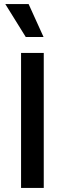

<svg xmlns="http://www.w3.org/2000/svg" viewBox="-20 -919 316 939"><path d="M83 0V-660H194V0ZM106 -738 6 -899H120L193 -738Z"/></svg>

Font: Bricolage Grotesque 10pt Medium
Style: Regular
Weight: 500
Designer: Mathieu Triay
Foundry: Atelier Triay
Version: Version 1.000; ttfautohint (v1.8.4.7-5d5b);gftools[0.9.32]